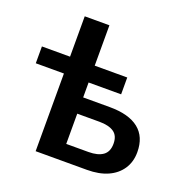

<svg xmlns="http://www.w3.org/2000/svg" viewBox="-126 -824 922 943"><g transform="rotate(20 335.0 -352.5)"><path d="M159 0V-406H12V-494H159V-705H288V-494H458V-406H288V-328H427Q527 -328 578.5 -287Q630 -246 630 -166Q630 -115 605 -77.5Q580 -40 535 -20Q490 0 427 0ZM288 -85H404Q453 -85 479.5 -104Q506 -123 506 -165Q506 -207 479.5 -225Q453 -243 404 -243H288Z"/></g></svg>

Font: Nunito Sans 10pt
Style: Bold
Weight: 700
Designer: Vernon Adams
Foundry: Vernon Adams
Version: Version 3.101;gftools[0.9.27]